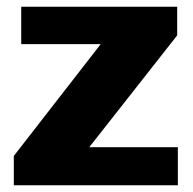

<svg xmlns="http://www.w3.org/2000/svg" viewBox="-20 -550 573 570"><path d="M21 0H508V-113H245L506 -445V-530H43V-419H279L21 -87Z"/></svg>

Font: Bisquit Text
Style: Bold
Weight: 800
Version: Version 1.004;Glyphs 3.2.3 (3260)